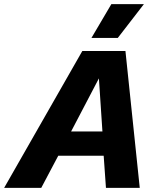

<svg xmlns="http://www.w3.org/2000/svg" viewBox="-75 -906 756 926"><path d="M-55 0 322 -660H530L599 0H436L425 -155H206L124 0ZM268 -272H419L402 -528ZM462 -886H619L493 -723H366Z"/></svg>

Font: Kantumruy Pro
Style: Bold Italic
Weight: 700
Italic angle: -13°
Version: Version 1.002